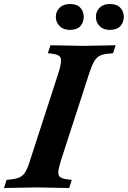

<svg xmlns="http://www.w3.org/2000/svg" viewBox="-61 -940 641 963"><path d="M-41 3 -28 -38 -7 -40Q21 -43 38 -51Q55 -59 66.5 -78Q78 -97 89 -133L233 -577Q250 -631 243.5 -649Q237 -667 198 -671L179 -673L192 -713L355 -710L519 -713L506 -673L485 -671Q457 -669 440 -660.5Q423 -652 411.5 -632.5Q400 -613 388 -577L244 -133Q233 -97 231.5 -78Q230 -59 241.5 -51Q253 -43 280 -40L299 -38L286 3L124 0ZM290 -790Q257 -790 238 -809Q219 -828 219 -856Q219 -882 238 -901Q257 -920 290 -920Q325 -920 342 -901Q359 -882 359 -856Q359 -828 342 -809Q325 -790 290 -790ZM490 -790Q457 -790 438.5 -809Q420 -828 420 -856Q420 -882 438.5 -901Q457 -920 490 -920Q525 -920 542.5 -901Q560 -882 560 -856Q560 -828 542.5 -809Q525 -790 490 -790Z"/></svg>

Font: Baskervville
Style: Bold Italic
Weight: 700
Italic angle: -18°
Version: Version 1.100